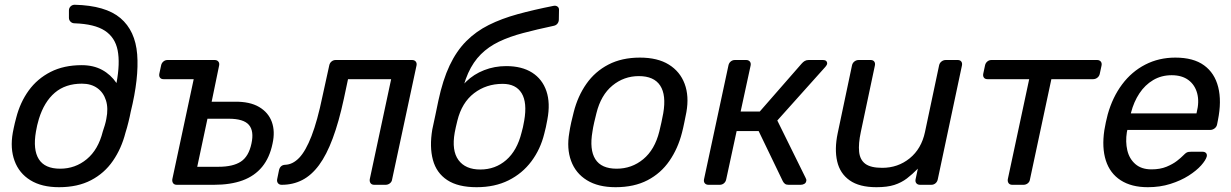

<svg xmlns="http://www.w3.org/2000/svg" viewBox="-20 -770 5130 800"><path d="M226 10Q153.6 10 106.6 -19.1Q59.6 -48.1 40.7 -99.8Q21.7 -151.4 33.3 -217.1Q35.3 -226.4 37.1 -236.1Q38.9 -245.9 41.7 -256.8Q44.4 -267.8 47.6 -279.6Q64.1 -343.8 99.7 -392.9Q135.3 -442 190.7 -470.3Q246.1 -498.5 320.2 -498.5Q369 -498.5 405.3 -478.9Q441.5 -459.3 465.4 -424Q480.8 -506.6 470.2 -560.4Q459.5 -614.3 416.7 -642.2Q373.9 -670.1 290.9 -672.9Q280.6 -672.9 273.9 -679.7Q267.2 -686.4 267.2 -695.8V-726.3Q267.2 -736.4 274 -743.2Q280.8 -750 291.1 -750.2Q419.9 -747.1 481.8 -694.6Q543.7 -642.1 551.6 -543.7Q559.4 -445.3 524.6 -303.9Q521.4 -286.4 515.2 -261.4Q509.1 -236.5 502.8 -217.1Q486.1 -151.4 450.5 -99.8Q415 -48.1 359.2 -19.1Q303.5 10 226 10ZM230.5 -67.1Q293.6 -67.1 341.5 -106.8Q389.4 -146.4 408.3 -222.1Q412.3 -233.8 416.7 -248.3Q421 -262.8 423 -274.6Q431.9 -318.5 421.6 -351.4Q411.4 -384.3 385.6 -402.8Q359.8 -421.4 321.3 -421.4Q252.7 -421.4 208.4 -383.6Q164.1 -345.8 142.1 -274.6Q138.1 -262 134.9 -247.9Q131.8 -233.8 129.8 -222.1Q116.7 -146.4 141.7 -106.8Q166.7 -67.1 230.5 -67.1Z M716.7 0Q706.5 0 701.6 -6.4Q696.8 -12.7 697.9 -22.9L787.1 -440.1H661.6Q651.4 -440.1 646.7 -446.4Q641.9 -452.8 643.9 -463L651.2 -497.1Q653.2 -507.3 660.7 -513.6Q668.1 -520 678.3 -520H874.2Q884.4 -520 889.7 -513.6Q895 -507.3 893 -497.1L861.9 -346.2H957.4Q1021.1 -347.1 1059.7 -324.2Q1098.3 -301.4 1112.6 -262Q1126.9 -222.5 1115.6 -171.8Q1103.6 -113 1072.2 -74.8Q1040.9 -36.7 990.8 -18.3Q940.7 0 871.2 0ZM801.8 -75.1H890.4Q951 -75.1 983.7 -96.7Q1016.4 -118.2 1027.7 -171.8Q1039.1 -223.8 1017.2 -249.5Q995.2 -275.3 933 -275.3H844.4Z M1153.7 0Q1143.5 0 1138.2 -6.8Q1132.9 -13.6 1134.9 -23.7L1142.6 -61.3Q1147.8 -82.5 1168.3 -83.4Q1199.6 -84.4 1226.7 -112.5Q1253.7 -140.6 1278.1 -203.4Q1302.4 -266.1 1323.6 -368.6L1351.8 -497.1Q1353.8 -507.3 1361.2 -513.6Q1368.7 -520 1378.9 -520H1696.7Q1706.9 -520 1712.2 -513.6Q1717.5 -507.3 1715.5 -497.1L1613.9 -22.9Q1612.7 -12.7 1604.8 -6.4Q1596.9 0 1586.7 0H1539.4Q1529.2 0 1524.3 -6.4Q1519.4 -12.7 1520.6 -22.9L1609.8 -440.1H1430.1L1412.7 -358.3Q1391.9 -261.8 1366.3 -193.3Q1340.8 -124.8 1309.4 -82.2Q1277.9 -39.6 1239.3 -19.8Q1200.7 0 1153.7 0Z M1965.9 10Q1888.5 10 1843.5 -19.7Q1798.4 -49.4 1783.8 -103.8Q1769.1 -158.1 1781.2 -230.4Q1787.8 -260.2 1794 -290.2Q1800.2 -320.3 1806.4 -349.9Q1824.9 -436.9 1853.4 -497.2Q1881.9 -557.4 1922.6 -598.4Q1963.3 -639.3 2016.6 -665.9Q2069.9 -692.5 2137.1 -711Q2204.3 -729.4 2286.3 -745.6Q2295.7 -747.6 2302.6 -742.8Q2309.4 -738 2309.2 -729.1L2308.5 -688.3Q2308.3 -678.6 2302.7 -671.6Q2297.2 -664.6 2287.8 -662.6Q2216.4 -647.4 2159.5 -632.3Q2102.7 -617.3 2059 -596.3Q2015.4 -575.3 1983.7 -543.8Q1952 -512.4 1930.7 -465.4Q1909.5 -418.4 1897.7 -350.3L1878.1 -358.7Q1891.4 -399.7 1922.7 -430.2Q1953.9 -460.7 1997.1 -477.6Q2040.3 -494.6 2089.2 -494.6Q2154.2 -494.6 2196.9 -467.6Q2239.6 -440.6 2256.7 -390.5Q2273.7 -340.4 2260.7 -272Q2257.9 -256.3 2254.5 -240.3Q2251.1 -224.4 2247.7 -212.6Q2232 -148.4 2194.2 -97.8Q2156.4 -47.2 2099 -18.6Q2041.7 10 1965.9 10ZM1981.3 -63.7Q2043.6 -63.7 2089.1 -103.1Q2134.5 -142.5 2153.1 -217.4Q2156.3 -227.3 2158.9 -239.9Q2161.6 -252.6 2164.2 -267.2Q2177.3 -342.5 2153.5 -381.6Q2129.7 -420.6 2074.4 -420.6Q2006.1 -420.6 1955.2 -381.6Q1904.2 -342.5 1885.7 -267.2Q1881.9 -252.6 1879.2 -239.9Q1876.6 -227.3 1874.6 -217.4Q1861.4 -142.5 1890.3 -103.1Q1919.2 -63.7 1981.3 -63.7Z M2544.8 10Q2472.4 10 2425.4 -19.1Q2378.4 -48.1 2359.5 -99.8Q2340.5 -151.4 2352.1 -217.1Q2354.3 -233.6 2360.1 -260.1Q2365.9 -286.6 2370.5 -302.9Q2387.4 -369.6 2423.3 -420.7Q2459.1 -471.9 2514.9 -500.9Q2570.7 -530 2646.3 -530Q2720.2 -530 2766.9 -500.9Q2813.6 -471.9 2832.7 -420.7Q2851.8 -369.6 2840 -302.9Q2836.8 -286.6 2831.4 -260.1Q2826 -233.6 2821.6 -217.1Q2804.9 -151.4 2769.3 -99.8Q2733.8 -48.1 2678.1 -19.1Q2622.3 10 2544.8 10ZM2549.3 -67.1Q2612.4 -67.1 2660.3 -106.8Q2708.2 -146.4 2727.1 -222.1Q2731.1 -237.1 2735.9 -260Q2740.7 -282.9 2743.5 -297.9Q2756.6 -374 2730.8 -413.4Q2704.9 -452.9 2641.8 -452.9Q2579.7 -452.9 2531.7 -413.4Q2483.7 -374 2465 -297.9Q2461 -282.9 2455.8 -260Q2450.6 -237.1 2448.6 -222.1Q2435.5 -146.4 2460.5 -106.8Q2485.6 -67.1 2549.3 -67.1Z M2932.2 0Q2922 0 2916.7 -6.4Q2911.4 -12.7 2913.4 -22.9L3015.1 -497.1Q3017.1 -507.3 3024.5 -513.6Q3032 -520 3042.2 -520H3088.8Q3099 -520 3104.3 -513.6Q3109.6 -507.3 3107.6 -497.1L3066 -305.3H3145.7L3319.9 -504.6Q3326.2 -511.9 3333 -515.9Q3339.7 -520 3349.5 -520H3409.1Q3418.2 -520 3422.5 -515.8Q3426.8 -511.7 3426.4 -504.1Q3426.2 -500.2 3419.2 -491.6L3218.8 -267.9L3336.7 -28.9Q3338.6 -25.2 3339.5 -22.2Q3340.4 -19.2 3339.4 -15.9Q3338.4 -8.3 3331.8 -4.2Q3325.2 0 3316.1 0H3265.8Q3256.3 0 3251 -3.8Q3245.7 -7.6 3241.9 -14.6L3141.1 -223.8H3049.3L3005.9 -22.9Q3003.9 -12.7 2996.5 -6.4Q2989 0 2978.8 0Z M3631.8 10Q3560.6 10 3520.3 -18.5Q3479.9 -46.9 3468.2 -97.8Q3456.5 -148.6 3470.3 -214.6L3529.9 -497.1Q3531.9 -507.3 3539.8 -513.6Q3547.8 -520 3558 -520H3607.6Q3617.8 -520 3622.6 -513.6Q3627.4 -507.3 3625.4 -497.1L3566.7 -219.9Q3556.2 -171.1 3559.7 -137.5Q3563.1 -104 3585.7 -87.3Q3608.2 -70.7 3655.9 -70.7Q3721.4 -70.7 3770.3 -110.3Q3819.2 -149.9 3834.1 -219.9L3892.8 -497.1Q3894.8 -507.3 3902.7 -513.6Q3910.7 -520 3920.9 -520H3970.3Q3980.5 -520 3985.3 -513.6Q3990.1 -507.3 3988.1 -497.1L3887.4 -22.9Q3885.4 -12.7 3878 -6.4Q3870.5 0 3860.3 0H3813.7Q3803.5 0 3798.2 -6.4Q3792.9 -12.7 3794.9 -22.9L3804.4 -67.3Q3781.8 -44.1 3758.9 -26.6Q3736 -9.1 3706.4 0.5Q3676.8 10 3631.8 10Z M4197.9 0Q4187.7 0 4182.8 -6.4Q4177.9 -12.7 4179.1 -22.9L4268.3 -440.1H4094.6Q4084.4 -440.1 4079.7 -446.4Q4074.9 -452.8 4076.9 -463L4084.2 -497.1Q4086.2 -507.3 4093.7 -513.6Q4101.1 -520 4111.3 -520H4551.1Q4561.2 -520 4566.5 -513.6Q4571.8 -507.3 4569.8 -497.1L4562.5 -463Q4560.5 -452.8 4552.5 -446.4Q4544.6 -440.1 4534.4 -440.1H4360.7L4271.6 -22.9Q4270.4 -12.7 4262.6 -6.4Q4254.7 0 4244.5 0Z M4762.5 10Q4694.2 10 4649.5 -18.9Q4604.8 -47.8 4587.7 -101.2Q4570.6 -154.6 4581.4 -227.3Q4583.3 -239.9 4587.7 -260.6Q4592.2 -281.3 4595.6 -293.6Q4615.6 -365 4655.4 -418.3Q4695.2 -471.6 4751.9 -500.8Q4808.6 -530 4877.3 -530Q4952.6 -530 4996.9 -497.8Q5041.2 -465.6 5055.9 -406.9Q5070.6 -348.3 5054.7 -269.4L5051.2 -251.6Q5049.2 -241.4 5040.8 -235Q5032.4 -228.6 5022.2 -228.6H4677.1Q4677.1 -228.4 4676.6 -225Q4676.1 -221.6 4675.3 -219.6Q4668.9 -179.3 4677.1 -143.8Q4685.3 -108.4 4710.7 -86.3Q4736.1 -64.3 4777.7 -64.3Q4813.7 -64.3 4840.3 -75.2Q4866.8 -86.2 4884 -99.6Q4901.2 -113.1 4908.2 -120.5Q4920 -132.7 4925.7 -135.2Q4931.4 -137.7 4942.6 -137.7H4991Q5000.2 -137.7 5005.2 -132.2Q5010.2 -126.6 5008 -117.4Q5003.8 -102.4 4984.7 -80.8Q4965.5 -59.2 4932.7 -38.2Q4899.9 -17.3 4856.7 -3.7Q4813.6 10 4762.5 10ZM4691.9 -297.6H4965.3L4966.1 -301Q4977.6 -345.7 4968.3 -380.9Q4959 -416 4932 -436.3Q4905 -456.6 4861.9 -456.6Q4818.9 -456.6 4784.8 -436.3Q4750.7 -416 4727.5 -380.9Q4704.2 -345.7 4692.7 -301Z"/></svg>

Font: Rubik Light
Style: Italic
Weight: 300
Italic angle: -12°
Designer: Hubert and Fischer
Foundry: Hubert and Fischer
Version: Version 2.300;gftools[0.9.30]